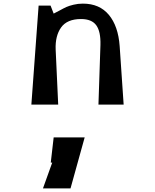

<svg xmlns="http://www.w3.org/2000/svg" viewBox="-20 -577 855 1059"><path d="M523 0 534 -329Q536 -403 511 -437.5Q486 -472 427 -472Q350 -472 317 -425.5Q284 -379 287 -304L301 0H153L193 -546H259L276 -502Q287 -507 309.5 -519.5Q332 -532 346.5 -538.5Q361 -545 385.5 -551Q410 -557 437 -557Q529 -557 580.5 -495Q632 -433 640 -323L662 0ZM447 181 369 462H217L268 320H260L276 181Z"/></svg>

Font: OpenDyslexic
Style: Regular
Weight: 400
Designer: Abbie Gonzalez
Version: Version 0.920;hotconv 1.0.109;makeotfexe 2.5.65596